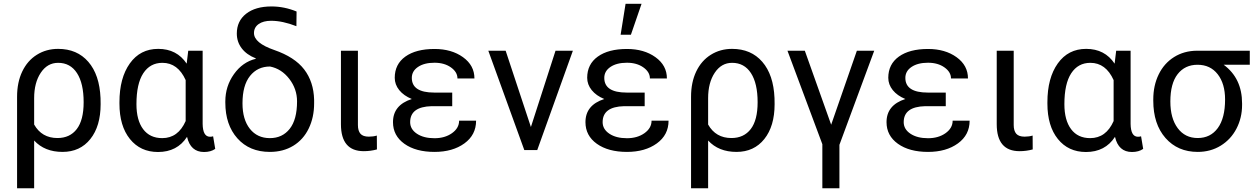

<svg xmlns="http://www.w3.org/2000/svg" viewBox="-20 -798 6672 1021"><path d="M289.1 -538.1Q390.1 -538.1 449.7 -469.2Q509.3 -400.4 514.6 -276.4L515.1 -244.1Q515.1 -127 460.4 -58.6Q405.8 9.8 312.5 9.8Q217.3 9.8 161.6 -50.8V203.1H70.8V-283.2Q70.8 -360.4 98.4 -418Q126 -475.6 176 -506.8Q226.1 -538.1 289.1 -538.1ZM161.6 -135.7Q202.1 -64 285.6 -64Q351.6 -64 388.2 -111.6Q424.8 -159.2 424.8 -254.4Q424.8 -354.5 389.4 -409.2Q354 -463.9 289.1 -463.9Q231.9 -463.9 196.8 -411.1Q161.6 -358.4 161.6 -275.9Z M1057.6 -528.3V-139.2Q1058.6 -70.8 1096.7 -70.8Q1106 -70.8 1113.3 -73.2L1124.5 -6.3Q1101.1 10.3 1064.9 10.3Q993.2 10.3 974.6 -70.3Q922.4 10.3 820.3 10.3Q726.6 10.3 670.9 -58.8Q615.2 -127.9 615.2 -247.1V-254.4Q615.2 -383.3 670.4 -460.7Q725.6 -538.1 821.3 -538.1Q920.4 -538.1 972.7 -459.5L981 -528.3ZM705.6 -244.1Q705.6 -158.7 741.2 -111.1Q776.9 -63.5 842.8 -63.5Q927.2 -63.5 967.3 -154.3V-372.1Q925.8 -463.9 843.8 -463.9Q778.3 -463.9 741.9 -408.4Q705.6 -353 705.6 -244.1Z M1239.3 -619.6Q1239.3 -686 1288.8 -724.9Q1338.4 -763.7 1423.8 -763.7Q1491.7 -763.7 1557.1 -736.8L1556.2 -658.7Q1482.4 -687.5 1421.9 -687.5Q1379.9 -687.5 1355.2 -669.9Q1330.6 -652.3 1330.6 -622.1Q1330.6 -569.3 1438.7 -532Q1546.9 -494.6 1597.4 -429Q1647.9 -363.3 1650.4 -267.6V-248.5Q1650.4 -173.8 1621.6 -114.5Q1592.8 -55.2 1539.3 -22.7Q1485.8 9.8 1415 9.8Q1306.6 9.8 1242.4 -62.3Q1178.2 -134.3 1178.2 -252.4V-258.8Q1178.2 -339.4 1224.1 -403.8Q1270 -468.3 1340.3 -485.4L1339.8 -487.8Q1291.5 -506.8 1265.4 -541Q1239.3 -575.2 1239.3 -619.6ZM1269.5 -248.5Q1269.5 -162.6 1308.8 -113Q1348.1 -63.5 1415 -63.5Q1481.4 -63.5 1520.5 -112.8Q1559.6 -162.1 1559.6 -258.8Q1559.6 -325.2 1518.3 -378.7Q1477.1 -432.1 1416 -444.3Q1349.6 -444.3 1309.6 -394.3Q1269.5 -344.2 1269.5 -248.5Z M1883.3 -528.3V-133.3Q1883.3 -102.5 1896.7 -86.9Q1910.2 -71.3 1941.4 -71.3Q1964.8 -71.3 1983.9 -77.1L1984.4 -3.4Q1950.2 5.9 1914.6 5.9Q1793 5.9 1793 -137.7V-528.3Z M2161.1 -148.4Q2161.1 -110.8 2197 -86.9Q2232.9 -63 2290.5 -63Q2345.7 -63 2383.5 -89.8Q2421.4 -116.7 2421.4 -156.2H2511.7Q2511.7 -80.6 2449.5 -35.4Q2387.2 9.8 2290.5 9.8Q2190.9 9.8 2130.4 -33.4Q2069.8 -76.7 2069.8 -148.4Q2069.8 -239.3 2169.9 -271.5Q2127 -289.1 2103 -318.8Q2079.1 -348.6 2079.1 -384.3Q2079.1 -456.5 2135.5 -497.1Q2191.9 -537.6 2290.5 -537.6Q2381.3 -537.6 2442.1 -493.9Q2502.9 -450.2 2502.9 -380.9H2412.6Q2412.6 -415 2377.7 -439.7Q2342.8 -464.4 2290.5 -464.4Q2235.8 -464.4 2202.9 -442.1Q2169.9 -419.9 2169.9 -383.8Q2169.9 -305.7 2289.1 -305.7H2384.8V-233.4H2275.4Q2161.1 -230.5 2161.1 -148.4Z M2803.2 -122.6 2934.1 -528.3H3026.4L2836.9 0H2768.1L2576.7 -528.3H2668.9Z M3184.6 -148.4Q3184.6 -110.8 3220.5 -86.9Q3256.3 -63 3314 -63Q3369.1 -63 3407 -89.8Q3444.8 -116.7 3444.8 -156.2H3535.2Q3535.2 -80.6 3472.9 -35.4Q3410.6 9.8 3314 9.8Q3214.4 9.8 3153.8 -33.4Q3093.3 -76.7 3093.3 -148.4Q3093.3 -239.3 3193.4 -271.5Q3150.4 -289.1 3126.5 -318.8Q3102.5 -348.6 3102.5 -384.3Q3102.5 -456.5 3158.9 -497.1Q3215.3 -537.6 3314 -537.6Q3404.8 -537.6 3465.6 -493.9Q3526.4 -450.2 3526.4 -380.9H3436Q3436 -415 3401.1 -439.7Q3366.2 -464.4 3314 -464.4Q3259.3 -464.4 3226.3 -442.1Q3193.4 -419.9 3193.4 -383.8Q3193.4 -305.7 3312.5 -305.7H3408.2V-233.4H3298.8Q3184.6 -230.5 3184.6 -148.4ZM3306.6 -777.8H3391.6L3335 -613.3H3280.3Z M3873 -538.1Q3974.1 -538.1 4033.7 -469.2Q4093.3 -400.4 4098.6 -276.4L4099.1 -244.1Q4099.1 -127 4044.4 -58.6Q3989.7 9.8 3896.5 9.8Q3801.3 9.8 3745.6 -50.8V203.1H3654.8V-283.2Q3654.8 -360.4 3682.4 -418Q3710 -475.6 3760 -506.8Q3810.1 -538.1 3873 -538.1ZM3745.6 -135.7Q3786.1 -64 3869.6 -64Q3935.5 -64 3972.2 -111.6Q4008.8 -159.2 4008.8 -254.4Q4008.8 -354.5 3973.4 -409.2Q3938 -463.9 3873 -463.9Q3815.9 -463.9 3780.8 -411.1Q3745.6 -358.4 3745.6 -275.9Z M4399.9 -134.8 4536.6 -528.3H4628.9L4443.8 -27.8V203.1H4353V-31.2L4167.5 -528.3H4259.8Z M4785.6 -148.4Q4785.6 -110.8 4821.5 -86.9Q4857.4 -63 4915 -63Q4970.2 -63 5008.1 -89.8Q5045.9 -116.7 5045.9 -156.2H5136.2Q5136.2 -80.6 5074 -35.4Q5011.7 9.8 4915 9.8Q4815.4 9.8 4754.9 -33.4Q4694.3 -76.7 4694.3 -148.4Q4694.3 -239.3 4794.4 -271.5Q4751.5 -289.1 4727.5 -318.8Q4703.6 -348.6 4703.6 -384.3Q4703.6 -456.5 4760 -497.1Q4816.4 -537.6 4915 -537.6Q5005.9 -537.6 5066.7 -493.9Q5127.4 -450.2 5127.4 -380.9H5037.1Q5037.1 -415 5002.2 -439.7Q4967.3 -464.4 4915 -464.4Q4860.4 -464.4 4827.4 -442.1Q4794.4 -419.9 4794.4 -383.8Q4794.4 -305.7 4913.6 -305.7H5009.3V-233.4H4899.9Q4785.6 -230.5 4785.6 -148.4Z M5370.6 -528.3V-133.3Q5370.6 -102.5 5384 -86.9Q5397.5 -71.3 5428.7 -71.3Q5452.1 -71.3 5471.2 -77.1L5471.7 -3.4Q5437.5 5.9 5401.9 5.9Q5280.3 5.9 5280.3 -137.7V-528.3Z M5992.2 -528.3V-139.2Q5993.2 -70.8 6031.2 -70.8Q6040.5 -70.8 6047.9 -73.2L6059.1 -6.3Q6035.6 10.3 5999.5 10.3Q5927.7 10.3 5909.2 -70.3Q5856.9 10.3 5754.9 10.3Q5661.1 10.3 5605.5 -58.8Q5549.8 -127.9 5549.8 -247.1V-254.4Q5549.8 -383.3 5605 -460.7Q5660.2 -538.1 5755.9 -538.1Q5855 -538.1 5907.2 -459.5L5915.5 -528.3ZM5640.1 -244.1Q5640.1 -158.7 5675.8 -111.1Q5711.4 -63.5 5777.3 -63.5Q5861.8 -63.5 5901.9 -154.3V-372.1Q5860.4 -463.9 5778.3 -463.9Q5712.9 -463.9 5676.5 -408.4Q5640.1 -353 5640.1 -244.1Z M6626 -453.6H6487.3Q6585 -381.3 6585 -248V-239.7Q6585 -171.4 6555.2 -114Q6525.4 -56.6 6471.4 -23.4Q6417.5 9.8 6349.1 9.8Q6242.7 9.8 6177.7 -64.2Q6112.8 -138.2 6112.8 -262.7V-269Q6112.8 -343.3 6141.6 -402.3Q6170.4 -461.4 6223.4 -494.6Q6276.4 -527.8 6344.7 -528.3H6626ZM6203.6 -258.3Q6203.6 -168.9 6242.7 -116.5Q6281.7 -64 6349.1 -64Q6417 -64 6455.8 -116.9Q6494.6 -169.9 6494.6 -269Q6494.6 -353 6455.3 -403.3Q6416 -453.6 6348.1 -453.6Q6281.2 -453.6 6242.4 -403.8Q6203.6 -354 6203.6 -258.3Z"/></svg>

Font: APIMedia Roboto
Style: Regular
Weight: 400
Designer: Google
Version: Version 2.137; 2017